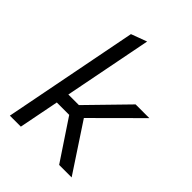

<svg xmlns="http://www.w3.org/2000/svg" viewBox="-220 -880 989 989"><g transform="rotate(45 274.5 -385.0)"><path d="M32 0 176 -738 262 -770 168 -290H245L449 -499H549L268 -219H155L112 0ZM391 0 240 -227 295 -284 482 0Z"/></g></svg>

Font: REM Light
Style: Italic
Weight: 300
Italic angle: -11°
Designer: Octavio Pardo
Foundry: Ashler Design
Version: Version 1.005;gftools[0.9.28]